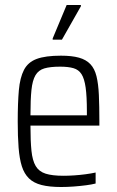

<svg xmlns="http://www.w3.org/2000/svg" viewBox="-20 -741 469 769"><path d="M225 8Q178 8 146.5 0Q115 -8 96 -26.5Q77 -45 67.5 -75Q58 -105 54.5 -149.5Q51 -194 51 -254Q51 -329 55.5 -379.5Q60 -430 76 -461Q92 -492 127 -505Q162 -518 224 -518Q268 -518 296.5 -510Q325 -502 342 -484Q359 -466 366.5 -435.5Q374 -405 376 -360.5Q378 -316 378 -256V-238H102Q102 -176 106 -137Q110 -98 123 -76Q136 -54 162.5 -45.5Q189 -37 234 -37Q254 -37 276.5 -38.5Q299 -40 322 -43Q345 -46 363 -50V-6Q348 -2 325 1Q302 4 276 6Q250 8 225 8ZM328 -259V-294Q328 -355 323 -390.5Q318 -426 306.5 -444Q295 -462 274 -468Q253 -474 221 -474Q181 -474 157.5 -467Q134 -460 122 -439.5Q110 -419 106 -381Q102 -343 102 -279H347ZM191 -582V-587L247 -721H304V-716L228 -582Z"/></svg>

Font: Saira Condensed Light
Style: Regular
Weight: 300
Width: 3
Designer: Hector Gatti with collaboration of the Omnibus-Type team
Foundry: Omnibus-Type
Version: Version 1.101